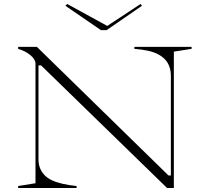

<svg xmlns="http://www.w3.org/2000/svg" viewBox="-20 -943 1039 963"><path d="M71 0V-10L158 -24V-624Q158 -645 133 -666Q108 -687 71 -698V-708H165L825 -63H837V-561Q837 -587 830 -607.5Q823 -628 809 -643.5Q795 -659 773.5 -670.5Q752 -682 722 -688.5Q692 -695 654 -698V-708H941V-698L852 -684V0H818L186 -615H173V-145Q173 -120 180.5 -100.5Q188 -81 202.5 -65.5Q217 -50 239 -39.5Q261 -29 292.5 -21.5Q324 -14 364 -10V0ZM685 -923 692 -914 515 -792H486L308 -914L317 -923L518 -813Z"/></svg>

Font: Kalnia SemiExpanded ExtraLight
Style: Regular
Weight: 250
Width: 6
Designer: Frida Medrano
Foundry: Frida Medrano
Version: Version 1.105